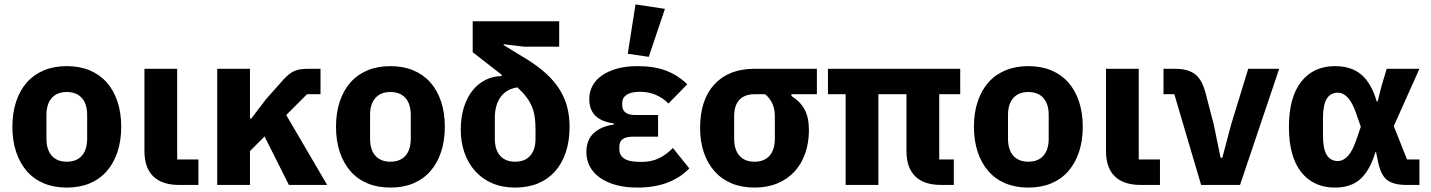

<svg xmlns="http://www.w3.org/2000/svg" viewBox="-20 -836 6471 868"><path d="M36 0ZM282 12Q224 12 178.5 -7Q133 -26 101.5 -62Q70 -98 53 -149Q36 -200 36 -263Q36 -326 53 -377Q70 -428 101.5 -463.5Q133 -499 178.5 -518Q224 -537 282 -537Q340 -537 385.5 -518Q431 -499 462.5 -463.5Q494 -428 511 -377Q528 -326 528 -263Q528 -200 511 -149Q494 -98 462.5 -62Q431 -26 385.5 -7Q340 12 282 12ZM282 -105Q326 -105 350 -132Q374 -159 374 -209V-316Q374 -366 350 -393Q326 -420 282 -420Q238 -420 214 -393Q190 -366 190 -316V-209Q190 -159 214 -132Q238 -105 282 -105Z M877 0H789Q712 0 672.5 -39Q633 -78 633 -153V-525H781V-115H877Z M1176 -219 1110 -153V0H962V-525H1110V-300H1116L1183 -388L1262 -477Q1275 -491 1287 -500.5Q1299 -510 1312 -515.5Q1325 -521 1341 -523Q1357 -525 1377 -525H1429V-410H1368L1274 -316L1459 0H1286Z M1499 0ZM1745 12Q1687 12 1641.5 -7Q1596 -26 1564.5 -62Q1533 -98 1516 -149Q1499 -200 1499 -263Q1499 -326 1516 -377Q1533 -428 1564.5 -463.5Q1596 -499 1641.5 -518Q1687 -537 1745 -537Q1803 -537 1848.5 -518Q1894 -499 1925.5 -463.5Q1957 -428 1974 -377Q1991 -326 1991 -263Q1991 -200 1974 -149Q1957 -98 1925.5 -62Q1894 -26 1848.5 -7Q1803 12 1745 12ZM1745 -105Q1789 -105 1813 -132Q1837 -159 1837 -209V-316Q1837 -366 1813 -393Q1789 -420 1745 -420Q1701 -420 1677 -393Q1653 -366 1653 -316V-209Q1653 -159 1677 -132Q1701 -105 1745 -105Z M2350 -625 2257 -636V-632L2362 -568Q2415 -535 2452 -500.5Q2489 -466 2512 -428Q2535 -390 2545 -349Q2555 -308 2555 -263Q2555 -199 2538 -148Q2521 -97 2489.5 -61.5Q2458 -26 2412.5 -7Q2367 12 2309 12Q2251 12 2205.5 -7.5Q2160 -27 2128.5 -62Q2097 -97 2080 -145Q2063 -193 2063 -250Q2063 -308 2078 -353.5Q2093 -399 2118.5 -429.5Q2144 -460 2177.5 -476Q2211 -492 2248 -492V-498L2117 -600V-740H2508V-625ZM2401 -250Q2401 -281 2397.5 -306.5Q2394 -332 2384.5 -354.5Q2375 -377 2359 -398Q2343 -419 2319 -441Q2268 -433 2242.5 -396.5Q2217 -360 2217 -303V-209Q2217 -159 2241 -132Q2265 -105 2309 -105Q2353 -105 2377 -132Q2401 -159 2401 -209Z M2631 0ZM3096 -75Q3058 -34 2999 -11Q2940 12 2861 12Q2808 12 2765.5 0.5Q2723 -11 2693 -32Q2663 -53 2647 -82.5Q2631 -112 2631 -148Q2631 -204 2664.5 -234.5Q2698 -265 2755 -273V-278Q2698 -286 2671 -313.5Q2644 -341 2644 -388Q2644 -420 2658 -447Q2672 -474 2700 -494Q2728 -514 2768.5 -525.5Q2809 -537 2862 -537Q2938 -537 2991.5 -516.5Q3045 -496 3087 -455L3002 -368Q2976 -394 2944 -407.5Q2912 -421 2873 -421Q2833 -421 2813 -407.5Q2793 -394 2793 -371V-361Q2793 -316 2852 -316H2955V-218H2839Q2780 -218 2780 -173V-162Q2780 -133 2802.5 -118.5Q2825 -104 2879 -104Q2925 -104 2959 -120.5Q2993 -137 3022 -167ZM2913 -579 2818 -593 2853 -816 2986 -796Z M3558 -410V-402Q3597 -378 3617 -342Q3637 -306 3637 -247Q3637 -190 3620 -142Q3603 -94 3571.5 -60Q3540 -26 3494.5 -7Q3449 12 3391 12Q3333 12 3287.5 -7Q3242 -26 3210.5 -61.5Q3179 -97 3162 -146.5Q3145 -196 3145 -257Q3145 -385 3210 -455Q3275 -525 3391 -525H3673V-410ZM3391 -410Q3347 -410 3323 -385Q3299 -360 3299 -310V-209Q3299 -159 3323 -132Q3347 -105 3391 -105Q3435 -105 3459 -132Q3483 -159 3483 -209V-310Q3483 -343 3471.5 -368Q3460 -393 3439 -410Z M4226 -115H4292V0H4234Q4157 0 4117.5 -39Q4078 -78 4078 -153V-410H3951V0H3803V-410H3723V-525H4321V-410H4226Z M4383 0ZM4629 12Q4571 12 4525.5 -7Q4480 -26 4448.5 -62Q4417 -98 4400 -149Q4383 -200 4383 -263Q4383 -326 4400 -377Q4417 -428 4448.5 -463.5Q4480 -499 4525.5 -518Q4571 -537 4629 -537Q4687 -537 4732.5 -518Q4778 -499 4809.5 -463.5Q4841 -428 4858 -377Q4875 -326 4875 -263Q4875 -200 4858 -149Q4841 -98 4809.5 -62Q4778 -26 4732.5 -7Q4687 12 4629 12ZM4629 -105Q4673 -105 4697 -132Q4721 -159 4721 -209V-316Q4721 -366 4697 -393Q4673 -420 4629 -420Q4585 -420 4561 -393Q4537 -366 4537 -316V-209Q4537 -159 4561 -132Q4585 -105 4629 -105Z M5224 0H5136Q5059 0 5019.5 -39Q4980 -78 4980 -153V-525H5128V-115H5224Z M5410 0 5289 -410H5240V-525H5292Q5350 -525 5382 -501Q5414 -477 5430 -416L5467 -274L5498 -123H5506L5546 -274L5623 -525H5763L5586 0Z M6397 0H6338Q6279 0 6250.5 -22.5Q6222 -45 6210 -104L6201 -148H6198Q6174 -68 6131.5 -28Q6089 12 6015 12Q5918 12 5862.5 -58Q5807 -128 5807 -262Q5807 -396 5862.5 -466.5Q5918 -537 6015 -537Q6089 -537 6134.5 -498.5Q6180 -460 6204 -377H6208L6226 -448L6249 -525H6397L6281 -266L6341 -115H6397ZM6028 -108Q6052 -108 6072.5 -129.5Q6093 -151 6110 -199L6132 -263L6110 -326Q6093 -374 6072.5 -395.5Q6052 -417 6028 -417Q5995 -417 5978 -389.5Q5961 -362 5961 -302V-223Q5961 -163 5978 -135.5Q5995 -108 6028 -108Z"/></svg>

Font: Aneliza ExtraBold
Style: Regular
Weight: 800
Designer: Mike Abbink, Paul van der Laan, Pieter van Rosmalen
Foundry: Bold Monday
Version: Version 3.001;September 8, 2019;FontCreator 11.5.0.2425 64-b